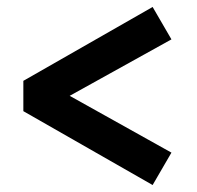

<svg xmlns="http://www.w3.org/2000/svg" viewBox="-20 -529 564 551"><path d="M418 2 47 -210V-297L418 -509L472 -416L180 -254L472 -91Z"/></svg>

Font: Our Lexend Medium
Style: Regular
Weight: 500
Designer: Bonnie Shaver-Troup, Thomas Jockin
Foundry: Lexend
Version: Version 1.007